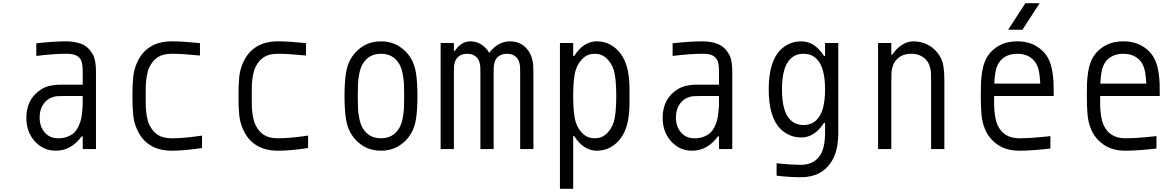

<svg xmlns="http://www.w3.org/2000/svg" viewBox="-20 -937 7373 1207"><path d="M500 -333.3H372.4Q348.3 -333.3 335 -332Q321.6 -330.7 301.4 -322.6Q281.2 -314.5 265.6 -298.2Q229.2 -259.8 229.2 -197.3Q229.2 -141.9 260.7 -104.8Q292.3 -67.7 346.4 -67.7Q377.6 -67.7 402 -76.8Q426.4 -85.9 442.4 -99.6Q458.3 -113.3 469.7 -135.4Q481.1 -157.6 486.7 -176.8Q492.2 -196 495.4 -222.7Q498.7 -249.3 499.3 -266.3Q500 -283.2 500 -306.6ZM395.8 -677.1Q451.8 -677.1 494.1 -659.8Q536.5 -642.6 563.8 -594.4Q583.3 -559.9 583.3 -487.6V0H500V-80.1H493.5Q427.7 10.4 330.7 10.4Q252.6 10.4 199.2 -48.2Q145.8 -106.8 145.8 -196Q145.8 -289.7 203.1 -347Q224 -367.2 247.4 -380.2Q270.8 -393.2 296.5 -398.1Q322.3 -403 336.9 -404Q351.6 -404.9 373.7 -404.9H500V-484.4Q500 -541 488.3 -561.2Q477.2 -580.1 456.7 -589.5Q436.2 -599 395.8 -599Q317.7 -599 208.3 -585.3V-664.7Q315.8 -677.1 395.8 -677.1Z M840.5 -541Q899.7 -677.1 1061.2 -677.1Q1126.3 -677.1 1237 -666V-587.9Q1125 -599 1061.2 -599Q1005.2 -599 972.3 -577.8Q939.5 -556.6 918.6 -513.7Q908.2 -491.5 902.7 -458.3Q897.1 -425.1 896.5 -401.4Q895.8 -377.6 895.8 -333.3Q895.8 -289.1 896.5 -265.3Q897.1 -241.5 902.7 -208.3Q908.2 -175.1 918.6 -153Q939.5 -110 972.3 -88.9Q1005.2 -67.7 1061.2 -67.7Q1137.4 -67.7 1250 -84.6V-6.5Q1138 10.4 1061.2 10.4Q899.7 10.4 840.5 -125.7Q822.3 -166.7 817.4 -213.5Q812.5 -260.4 812.5 -333.3Q812.5 -406.2 817.4 -453.1Q822.3 -500 840.5 -541Z M1507.2 -541Q1566.4 -677.1 1727.9 -677.1Q1793 -677.1 1903.6 -666V-587.9Q1791.7 -599 1727.9 -599Q1671.9 -599 1639 -577.8Q1606.1 -556.6 1585.3 -513.7Q1574.9 -491.5 1569.3 -458.3Q1563.8 -425.1 1563.2 -401.4Q1562.5 -377.6 1562.5 -333.3Q1562.5 -289.1 1563.2 -265.3Q1563.8 -241.5 1569.3 -208.3Q1574.9 -175.1 1585.3 -153Q1606.1 -110 1639 -88.9Q1671.9 -67.7 1727.9 -67.7Q1804 -67.7 1916.7 -84.6V-6.5Q1804.7 10.4 1727.9 10.4Q1566.4 10.4 1507.2 -125.7Q1488.9 -166.7 1484 -213.5Q1479.2 -260.4 1479.2 -333.3Q1479.2 -406.2 1484 -453.1Q1488.9 -500 1507.2 -541Z M2561.8 -572.9Q2587.2 -531.2 2595.7 -474.3Q2604.2 -417.3 2604.2 -333.3Q2604.2 -249.3 2595.7 -192.4Q2587.2 -135.4 2561.8 -93.8Q2531.2 -44.9 2483.4 -17.3Q2435.5 10.4 2375 10.4Q2314.5 10.4 2266.6 -17.3Q2218.8 -44.9 2188.2 -93.8Q2162.8 -135.4 2154.3 -192.4Q2145.8 -249.3 2145.8 -333.3Q2145.8 -417.3 2154.3 -474.3Q2162.8 -531.2 2188.2 -572.9Q2218.8 -621.7 2266.6 -649.4Q2314.5 -677.1 2375 -677.1Q2435.5 -677.1 2483.4 -649.4Q2531.2 -621.7 2561.8 -572.9ZM2260.4 -535.2Q2246.1 -511.1 2238.9 -474.9Q2231.8 -438.8 2230.5 -410.2Q2229.2 -381.5 2229.2 -333.3Q2229.2 -285.2 2230.5 -256.5Q2231.8 -227.9 2238.9 -191.7Q2246.1 -155.6 2260.4 -131.5Q2298.2 -67.7 2375 -67.7Q2451.8 -67.7 2489.6 -131.5Q2503.9 -155.6 2511.1 -191.7Q2518.2 -227.9 2519.5 -256.5Q2520.8 -285.2 2520.8 -333.3Q2520.8 -381.5 2519.5 -410.2Q2518.2 -438.8 2511.1 -474.9Q2503.9 -511.1 2489.6 -535.2Q2451.8 -599 2375 -599Q2298.2 -599 2260.4 -535.2Z M2936.2 -677.1Q2975.3 -677.1 3006.2 -657.2Q3037.1 -637.4 3055.3 -604.8Q3110.7 -677.1 3186.2 -677.1Q3257.8 -677.1 3299.5 -621.1Q3315.1 -599.6 3322.9 -573.6Q3330.7 -547.5 3332 -529Q3333.3 -510.4 3333.3 -475.3V0H3250V-475.3Q3250 -503.3 3249.3 -516.3Q3248.7 -529.3 3244.1 -545.6Q3239.6 -561.8 3230.5 -572.3Q3207 -599 3166.7 -599Q3126.3 -599 3102.9 -572.3Q3093.8 -561.8 3089.2 -545.6Q3084.6 -529.3 3084 -516.3Q3083.3 -503.3 3083.3 -475.3V0H3000V-475.3Q3000 -503.3 2999.3 -516.3Q2998.7 -529.3 2994.1 -545.6Q2989.6 -561.8 2980.5 -572.3Q2957 -599 2916.7 -599Q2876.3 -599 2852.9 -572.3Q2843.8 -561.8 2839.2 -545.6Q2834.6 -529.3 2834 -516.3Q2833.3 -503.3 2833.3 -475.3V0H2750V-666.7H2833.3V-617.8H2839.8Q2880.2 -677.1 2936.2 -677.1Z M3731.8 10.4Q3648.4 10.4 3589.8 -81.4H3583.3V250H3500V-666.7H3583.3V-585.3H3589.8Q3648.4 -677.1 3731.8 -677.1Q3796.2 -677.1 3846.4 -636.4Q3896.5 -595.7 3919.3 -522.8Q3927.7 -495.4 3932 -461.6Q3936.2 -427.7 3936.8 -404Q3937.5 -380.2 3937.5 -333.3Q3937.5 -286.5 3936.8 -262.7Q3936.2 -238.9 3932 -205.1Q3927.7 -171.2 3919.3 -143.9Q3896.5 -71 3846.4 -30.3Q3796.2 10.4 3731.8 10.4ZM3837.2 -166.7Q3854.2 -218.1 3854.2 -333.3Q3854.2 -448.6 3837.2 -500Q3822.9 -542.3 3792.6 -570.6Q3762.4 -599 3718.8 -599Q3675.1 -599 3644.9 -570.6Q3614.6 -542.3 3600.3 -500Q3583.3 -448.6 3583.3 -333.3Q3583.3 -218.1 3600.3 -166.7Q3614.6 -124.3 3644.9 -96Q3675.1 -67.7 3718.8 -67.7Q3762.4 -67.7 3792.6 -96Q3822.9 -124.3 3837.2 -166.7Z M4500 -333.3H4372.4Q4348.3 -333.3 4335 -332Q4321.6 -330.7 4301.4 -322.6Q4281.2 -314.5 4265.6 -298.2Q4229.2 -259.8 4229.2 -197.3Q4229.2 -141.9 4260.7 -104.8Q4292.3 -67.7 4346.4 -67.7Q4377.6 -67.7 4402 -76.8Q4426.4 -85.9 4442.4 -99.6Q4458.3 -113.3 4469.7 -135.4Q4481.1 -157.6 4486.7 -176.8Q4492.2 -196 4495.4 -222.7Q4498.7 -249.3 4499.3 -266.3Q4500 -283.2 4500 -306.6ZM4395.8 -677.1Q4451.8 -677.1 4494.1 -659.8Q4536.5 -642.6 4563.8 -594.4Q4583.3 -559.9 4583.3 -487.6V0H4500V-80.1H4493.5Q4427.7 10.4 4330.7 10.4Q4252.6 10.4 4199.2 -48.2Q4145.8 -106.8 4145.8 -196Q4145.8 -289.7 4203.1 -347Q4224 -367.2 4247.4 -380.2Q4270.8 -393.2 4296.5 -398.1Q4322.3 -403 4336.9 -404Q4351.6 -404.9 4373.7 -404.9H4500V-484.4Q4500 -541 4488.3 -561.2Q4477.2 -580.1 4456.7 -589.5Q4436.2 -599 4395.8 -599Q4317.7 -599 4208.3 -585.3V-664.7Q4315.8 -677.1 4395.8 -677.1Z M4951.2 -181Q4983.1 -151 5031.2 -151Q5079.4 -151 5111.3 -181Q5166.7 -232.4 5166.7 -375Q5166.7 -517.6 5111.3 -569Q5079.4 -599 5031.2 -599Q4983.1 -599 4951.2 -569Q4895.8 -517.6 4895.8 -375Q4895.8 -232.4 4951.2 -181ZM5166.7 -164.7H5160.2Q5100.9 -72.9 5018.2 -72.9Q4941.4 -72.9 4887.4 -125.7Q4812.5 -199.9 4812.5 -375Q4812.5 -550.1 4887.4 -624.3Q4941.4 -677.1 5018.2 -677.1Q5100.9 -677.1 5160.2 -585.3H5166.7V-666.7H5250V-104.2Q5250 7.2 5210.3 73.6Q5148.4 177.1 5015.6 177.1Q4940.1 177.1 4862 167.3V89.2Q4949.9 99 5015.6 99Q5098.3 99 5138 35.2Q5166.7 -11.1 5166.7 -104.2Z M5721.4 -677.1Q5768.2 -677.1 5807.3 -658.2Q5846.4 -639.3 5871.7 -607.4Q5888 -587.2 5897.8 -565.8Q5907.6 -544.3 5911.1 -518.2Q5914.7 -492.2 5915.7 -475.3Q5916.7 -458.3 5916.7 -427.7V0H5833.3V-427.7Q5833.3 -463.5 5832.4 -481.1Q5831.4 -498.7 5824.5 -520.5Q5817.7 -542.3 5804 -558.6Q5768.9 -599 5708.3 -599Q5647.8 -599 5612.6 -558.6Q5599 -542.3 5592.1 -520.5Q5585.3 -498.7 5584.3 -481.1Q5583.3 -463.5 5583.3 -427.7V0H5500V-666.7H5583.3V-593.8H5589.8Q5613.9 -631.5 5649.4 -654.3Q5684.9 -677.1 5721.4 -677.1Z M6317.7 -750 6425.8 -916.7H6515.6L6407.6 -750ZM6248 -520.2Q6234.4 -488.9 6230.5 -411.5H6519.5Q6515.6 -488.9 6502 -520.2Q6487.6 -557.3 6454.8 -578.1Q6421.9 -599 6375 -599Q6328.1 -599 6295.2 -578.1Q6262.4 -557.3 6248 -520.2ZM6580.1 -546.2Q6591.1 -518.2 6596.7 -480.5Q6602.2 -442.7 6603.2 -413.7Q6604.2 -384.8 6604.2 -333.3H6229.2Q6229.2 -289.1 6229.8 -265.3Q6230.5 -241.5 6235.4 -208.3Q6240.2 -175.1 6250 -153Q6287.8 -67.7 6388 -67.7Q6463.5 -67.7 6583.3 -81.4V-3.3Q6464.8 10.4 6388 10.4Q6307.3 10.4 6252 -27.3Q6196.6 -65.1 6171.9 -125.7Q6154.9 -166.7 6150.4 -213.5Q6145.8 -260.4 6145.8 -333.3Q6145.8 -384.8 6146.8 -413.7Q6147.8 -442.7 6153.3 -480.5Q6158.9 -518.2 6169.9 -546.2Q6191.4 -604.2 6245.1 -640.6Q6298.8 -677.1 6375 -677.1Q6451.2 -677.1 6504.9 -640.6Q6558.6 -604.2 6580.1 -546.2Z M6914.7 -520.2Q6901 -488.9 6897.1 -411.5H7186.2Q7182.3 -488.9 7168.6 -520.2Q7154.3 -557.3 7121.4 -578.1Q7088.5 -599 7041.7 -599Q6994.8 -599 6961.9 -578.1Q6929 -557.3 6914.7 -520.2ZM7246.7 -546.2Q7257.8 -518.2 7263.3 -480.5Q7268.9 -442.7 7269.9 -413.7Q7270.8 -384.8 7270.8 -333.3H6895.8Q6895.8 -289.1 6896.5 -265.3Q6897.1 -241.5 6902 -208.3Q6906.9 -175.1 6916.7 -153Q6954.4 -67.7 7054.7 -67.7Q7130.2 -67.7 7250 -81.4V-3.3Q7131.5 10.4 7054.7 10.4Q6974 10.4 6918.6 -27.3Q6863.3 -65.1 6838.5 -125.7Q6821.6 -166.7 6817.1 -213.5Q6812.5 -260.4 6812.5 -333.3Q6812.5 -384.8 6813.5 -413.7Q6814.5 -442.7 6820 -480.5Q6825.5 -518.2 6836.6 -546.2Q6858.1 -604.2 6911.8 -640.6Q6965.5 -677.1 7041.7 -677.1Q7117.8 -677.1 7171.5 -640.6Q7225.3 -604.2 7246.7 -546.2Z"/></svg>

Font: Monoid
Style: Regular
Weight: 400
Width: 4
Monospace: yes
Designer: Andreas Larsen (@larsenwork)
Version: Version 0.61